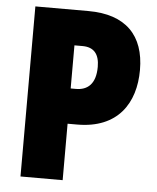

<svg xmlns="http://www.w3.org/2000/svg" viewBox="-52 -758 657 803"><g transform="rotate(5 277.0 -357.0)"><path d="M287 -714H64V0H241V-237H281C452 -237 523 -348 523 -487C523 -632 444 -714 287 -714ZM275 -566C323 -566 346 -538 346 -485C346 -412 311 -385 263 -385H241V-566Z"/></g></svg>

Font: Noto Sans Hebrew Condensed Black
Style: Regular
Weight: 900
Width: 3
Designer: Monotype Design Team
Foundry: Monotype Imaging Inc.
Version: Version 2.004